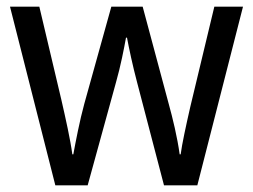

<svg xmlns="http://www.w3.org/2000/svg" viewBox="-20 -557 760 576"><path d="M391 -311 472 -1H572L709 -537H623L551 -237C538 -180 526 -125 522 -94H519C512 -145 498 -203 486 -246L408 -537H314L233 -246C219 -195 207 -132 200 -94H197C191 -139 177 -201 164 -258L98 -537H10L146 -1H243L328 -310C342 -359 352 -411 358 -444H361C367 -412 378 -360 391 -311Z"/></svg>

Font: Noto Sans Lao Looped SemiCondensed
Style: Regular
Weight: 400
Width: 4
Designer: Mark Frömberg, Ben Mitchell
Foundry: The Fontpad Ltd
Version: Version 1.003